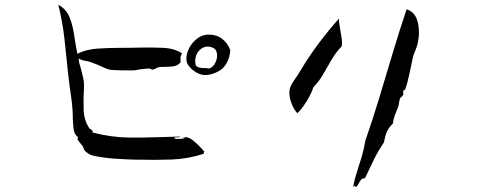

<svg xmlns="http://www.w3.org/2000/svg" viewBox="-20 -730 2040 807"><path d="M840 -92Q834 -92 836 -90Q838 -87 837 -84Q771 -62 701 -59.5Q631 -57 562 -59Q558 -59 554.5 -59Q551 -59 547 -59Q509 -60 463.5 -63Q418 -66 375 -75Q359 -78 345.5 -88.5Q332 -99 330 -111Q329 -114 326 -117.5Q323 -121 320 -125Q314 -132 309 -139Q304 -146 308 -153Q292 -166 289.5 -186Q287 -206 286 -229Q286 -232 286 -235.5Q286 -239 286 -242Q285 -283 278 -330Q271 -377 266 -423Q259 -494 251 -566Q243 -638 225 -710Q258 -692 271.5 -659.5Q285 -627 291 -586.5Q297 -546 305 -504Q343 -523 393 -526Q443 -529 496 -529Q503 -529 509.5 -529Q516 -529 522 -529Q533 -529 545 -529.5Q557 -530 569 -530Q618 -531 665 -529Q712 -527 745 -506Q740 -497 739 -490.5Q738 -484 739 -468Q727 -454 710 -451.5Q693 -449 676 -449Q669 -449 662.5 -449Q656 -449 650 -448Q642 -447 635 -442.5Q628 -438 620 -437Q619 -437 614.5 -439.5Q610 -442 609 -442Q598 -442 587 -440.5Q576 -439 565 -438Q557 -436 550 -435Q543 -434 536 -434Q511 -434 485.5 -434.5Q460 -435 442 -437Q431 -439 411 -448.5Q391 -458 372 -465Q356 -472 340.5 -474Q325 -476 311 -484Q311 -474 314 -462Q317 -450 321 -438Q326 -420 330 -401Q334 -382 333 -362Q330 -315 331.5 -269.5Q333 -224 355 -192Q356 -189 362 -186Q365 -185 367.5 -182.5Q370 -180 369 -173Q447 -153 518.5 -152Q590 -151 666 -154Q683 -154 701 -155Q719 -156 737 -156Q740 -153 728 -153Q723 -153 718 -152.5Q713 -152 712 -150Q714 -146 724.5 -146Q735 -146 745 -147Q755 -148 757.5 -150Q760 -152 745 -153Q770 -157 790.5 -140.5Q811 -124 827 -106Q830 -102 833.5 -98.5Q837 -95 840 -92ZM948 -518Q945 -489 935.5 -470.5Q926 -452 915 -442Q903 -431 880 -422Q857 -413 834 -415Q820 -417 804.5 -426Q789 -435 777.5 -448Q766 -461 764 -473Q761 -498 772.5 -522.5Q784 -547 804.5 -564.5Q825 -582 848 -584Q886 -587 912 -568Q938 -549 948 -518ZM867 -532Q847 -538 830 -528Q813 -518 805 -498Q797 -478 803 -454Q811 -447 819.5 -445.5Q828 -444 838 -444Q843 -444 848 -443.5Q853 -443 859 -442Q876 -447 885.5 -467Q895 -487 891.5 -507Q888 -527 867 -532Z M1736 -549Q1732 -532 1724.5 -515Q1717 -498 1714 -482Q1709 -459 1701 -420.5Q1693 -382 1683 -354Q1682 -352 1679 -351.5Q1676 -351 1675 -349Q1674 -346 1675 -338Q1675 -333 1675 -332Q1673 -327 1668 -323.5Q1663 -320 1661 -315Q1658 -306 1657 -296.5Q1656 -287 1653 -279Q1646 -262 1639.5 -245.5Q1633 -229 1631 -210Q1615 -195 1607 -178Q1599 -161 1594 -132Q1569 -95 1551.5 -59Q1534 -23 1514 19Q1503 19 1497.5 25.5Q1492 32 1488 40Q1486 44 1483.5 48Q1481 52 1478 55Q1475 55 1470 52Q1468 50 1467 50Q1466 50 1466 57Q1464 57 1464 55Q1472 17 1481.5 -11.5Q1491 -40 1500 -70Q1509 -100 1516 -140Q1547 -229 1575.5 -323.5Q1604 -418 1632 -511.5Q1660 -605 1689 -691Q1725 -680 1735.5 -638Q1746 -596 1736 -549ZM1416 -535Q1391 -509 1373.5 -479Q1356 -449 1339 -419Q1322 -389 1297 -363Q1292 -346 1280.5 -324.5Q1269 -303 1255.5 -284Q1242 -265 1230 -254Q1214 -271 1204 -299Q1194 -327 1197 -351Q1199 -368 1216 -392Q1233 -416 1244 -435Q1279 -494 1322 -551Q1365 -608 1405 -652Q1404 -643 1406 -631Q1408 -619 1410 -605Q1413 -588 1416 -569.5Q1419 -551 1416 -535Z"/></svg>

Font: Yuji Boku
Style: Regular
Weight: 400
Designer: Kataoka Yuji
Foundry: Kinuta Font Factory
Version: Version 3.002